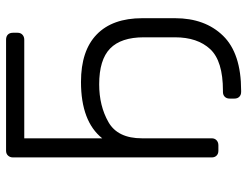

<svg xmlns="http://www.w3.org/2000/svg" viewBox="-111 -629 815 633"><g transform="rotate(-90 296.5 -312.5)"><path d="M343 -453Q446 -453 499.5 -401Q553 -349 553 -251V-143Q553 -44 495 15.5Q437 75 314 75H310Q300 75 294 69Q288 63 288 53V37Q288 27 294 21Q300 15 310 15H314Q412 15 451 -27Q490 -69 490 -143V-246Q490 -321 453 -357Q416 -393 335 -393Q264 -393 210.5 -362.5Q157 -332 157 -252V-22Q157 -12 150.5 -6Q144 0 134 0H116Q106 0 100 -6Q94 -12 94 -22V-677Q94 -687 100 -693.5Q106 -700 116 -700H482Q493 -700 499 -694Q505 -688 505 -677V-662Q505 -652 498.5 -646Q492 -640 482 -640H157V-383Q213 -453 343 -453Z"/></g></svg>

Font: Rubik AZ
Style: Regular
Weight: 300
Designer: Hubert and Fischer
Foundry: Hubert & Fischer
Version: Version 2.000